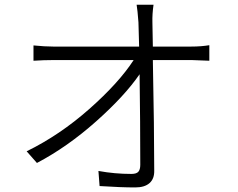

<svg xmlns="http://www.w3.org/2000/svg" viewBox="-20 -778 1017 820"><path d="M635.7 -757.8Q629.9 -717.8 630.9 -682.6Q630.9 -670.9 632.8 -579.1H796.9Q838.9 -579.1 874 -585V-518.6Q812.5 -521.5 798.8 -521.5H632.8Q638.7 -224.6 638.7 -49.8Q639.6 -14.6 618.7 3.9Q597.7 22.5 557.6 22.5Q497.1 22.5 405.3 16.6L400.4 -47.9Q469.7 -35.2 541 -35.2Q562.5 -35.2 570.8 -44.4Q579.1 -53.7 579.1 -74.2Q579.1 -252 576.2 -460.9Q511.7 -367.2 389.6 -258.8Q267.6 -150.4 137.7 -82L93.8 -131.8Q235.4 -201.2 361.3 -312.5Q487.3 -423.8 550.8 -521.5H208Q167 -521.5 123 -518.6V-584Q171.9 -579.1 207 -579.1H574.2Q572.3 -655.3 571.3 -682.6Q567.4 -735.4 563.5 -757.8Z"/></svg>

Font: Min Sans Light
Style: Regular
Weight: 300
Designer: Jinseong-Kim, NotoSansCJK, Nunito
Foundry: Jinseong-Kim
Version: Version 1.400;Glyphs 3.1.2 (3151)